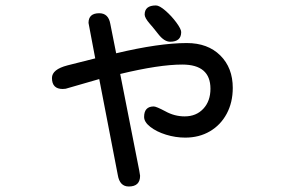

<svg xmlns="http://www.w3.org/2000/svg" viewBox="-20 -596 1040 698"><path d="M638.7 -479.5Q638.7 -444.3 598.6 -444.3Q577.1 -444.3 555.7 -471.7Q530.3 -503.9 524.4 -509.8Q505.9 -531.2 505.9 -543Q505.9 -576.2 546.9 -576.2Q559.6 -576.2 581.5 -557.1Q603.5 -538.1 621.1 -514.2Q638.7 -490.2 638.7 -479.5ZM489.3 43Q489.3 82 448.2 82Q415 82 408.2 40L340.8 -308.6L218.8 -273.4L208 -272.5Q168.9 -272.5 168.9 -312.5Q168.9 -343.8 225.6 -358.4L326.2 -383.8L301.8 -512.7Q301.8 -547.9 340.8 -547.9Q374 -547.9 380.9 -509.8L402.3 -402.3Q558.6 -439.5 659.2 -439.5Q735.4 -439.5 780.8 -394.5Q826.2 -349.6 826.2 -276.4Q826.2 -223.6 804.2 -182.6Q782.2 -141.6 743.2 -118.7Q704.1 -95.7 653.3 -95.7Q618.2 -95.7 583.5 -106.4Q548.8 -117.2 526.4 -134.8Q503.9 -152.3 503.9 -170.9Q503.9 -209 539.1 -209Q547.9 -209 581.1 -191.4Q614.3 -172.9 651.4 -172.9Q693.4 -172.9 719.2 -200.7Q745.1 -228.5 745.1 -273.4Q745.1 -361.3 642.6 -361.3Q558.6 -361.3 417 -327.1L486.3 24.4Z"/></svg>

Font: jf-openhuninn-1.1
Style: Regular
Weight: 400
Designer: [Kosugi Maru]
      Designed by Motoya company      

      [Varela Round]
      Joe Prince(Latin component); Avraham Co
Foundry: justfont CO.,LTD.
Version: 1.1